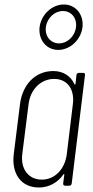

<svg xmlns="http://www.w3.org/2000/svg" viewBox="-20 -826 413 854"><path d="M239 -604C292 -604 340 -649 347 -705C353 -761 317 -806 264 -806C211 -806 163 -761 156 -705C150 -649 186 -604 239 -604ZM260 -777C297 -777 323 -746 318 -705C313 -664 279 -633 243 -633C206 -633 179 -664 184 -705C189 -746 223 -777 260 -777ZM320 -492 316 -453C315 -449 312 -448 311 -452C294 -489 260 -510 217 -510C137 -510 80 -450 69 -363L41 -139C31 -53 74 8 153 8C197 8 236 -13 262 -50C264 -54 266 -53 266 -49L261 -10C260 -4 264 0 270 0H288C294 0 298 -4 299 -10L358 -492C359 -498 356 -502 350 -502H331C325 -502 321 -498 320 -492ZM166 -27C107 -27 71 -74 79 -140L107 -362C115 -429 162 -475 221 -475C279 -475 313 -429 304 -362L277 -140C269 -74 224 -27 166 -27Z"/></svg>

Font: Barlow Condensed ExtraLight
Style: Italic
Weight: 275
Width: 3
Italic angle: -7°
Designer: Jeremy Tribby
Foundry: Tribby Type
Version: Version 1.422;hotconv 1.0.109;makeotfexe 2.5.65596